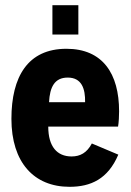

<svg xmlns="http://www.w3.org/2000/svg" viewBox="-20 -710 504 740"><path d="M282 -690H182V-577H282ZM256 -107C200 -107 166 -145 166 -222H435C438 -238 439 -266 439 -281C439 -426 376 -522 236 -522C87 -522 24 -414 24 -252C24 -84 111 10 248 10C330 10 396 -20 436 -114L334 -157C315 -121 289 -107 256 -107ZM241 -411C295 -411 309 -368 308 -316H169C172 -374 190 -411 241 -411Z"/></svg>

Font: Decalotype
Style: Bold
Weight: 700
Designer: Alfredo Marco Pradil
Foundry: Alfredo Marco Pradil
Version: Version 1.0